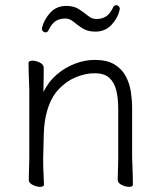

<svg xmlns="http://www.w3.org/2000/svg" viewBox="-20 -717 628 747"><path d="M445 -677Q445 -679 445.5 -680Q446 -681 446 -682Q446 -689 441.5 -693Q437 -697 432 -697Q425 -697 420 -688Q408 -663 392.5 -653Q377 -643 355 -643Q338 -643 322.5 -655.5Q307 -668 287.5 -681Q268 -694 238 -694Q200 -694 176 -668Q152 -642 144 -611Q144 -610 143.5 -609Q143 -608 143 -606Q143 -599 147.5 -595Q152 -591 157 -591Q165 -591 169 -600Q181 -625 196.5 -635Q212 -645 234 -645Q251 -645 266.5 -632Q282 -619 301.5 -606.5Q321 -594 351 -594Q389 -594 413.5 -620Q438 -646 445 -677ZM440 -294V-105Q440 -94 439.5 -76Q439 -58 438.5 -41.5Q438 -25 438 -17Q438 -5 453.5 2.5Q469 10 482 10Q497 10 497 1Q497 -11 496.5 -34Q496 -57 495 -78Q494 -99 494 -105V-298Q494 -328 489 -360.5Q484 -393 469 -421Q454 -449 425 -466.5Q396 -484 348 -484Q311 -484 272.5 -469.5Q234 -455 201.5 -427.5Q169 -400 149 -359Q149 -373 149.5 -392Q150 -411 150 -428.5Q150 -446 150 -454Q150 -466 135 -473.5Q120 -481 106 -481Q91 -481 91 -472Q91 -461 91.5 -439Q92 -417 93 -396Q94 -375 94 -365V-105Q94 -98 93.5 -80Q93 -62 92.5 -43.5Q92 -25 92 -17Q92 -5 107.5 2.5Q123 10 136 10Q151 10 151 1Q151 -14 149.5 -38.5Q148 -63 148 -91V-105Q149 -149 150.5 -198.5Q152 -248 164 -288Q179 -339 209 -370.5Q239 -402 276 -417Q313 -432 348 -432Q386 -432 405.5 -414Q425 -396 432.5 -365Q440 -334 440 -294Z"/></svg>

Font: Klee One
Style: Regular
Weight: 400
Designer: Fontworks Inc.
Foundry: Fontworks Inc.
Version: Version 1.100